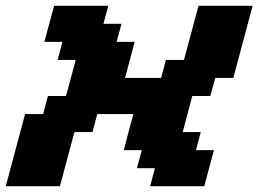

<svg xmlns="http://www.w3.org/2000/svg" viewBox="-20 -645 895 665"><path d="M500 0H687.5Q692.9 -21 704.1 -62.5Q715.3 -104 721.2 -125H658.7L675.3 -187.5H612.8Q618.2 -208.5 629.4 -250.2Q640.6 -292 646 -312.5H708.5L725.6 -375H788.1Q799.3 -416.5 821.5 -500Q843.8 -583.5 855 -625H667.5L617.2 -437.5H554.7L538.1 -375H413.1Q418.5 -395.5 429.7 -437.3Q440.9 -479 446.3 -500H383.8L400.9 -562.5H338.4L355 -625H167.5Q161.6 -604 150.4 -562.3Q139.2 -520.5 133.8 -500H196.3L179.7 -437.5H242.2Q236.8 -417 225.6 -375Q214.4 -333 208.5 -312.5H146L129.4 -250H66.9Q55.7 -208 33.4 -125Q11.2 -42 0 0H187.5L237.8 -187.5H300.3L316.9 -250H441.9Q436 -229 425 -187.3Q414.1 -145.5 408.7 -125H471.2L454.1 -62.5H516.6Z"/></svg>

Font: Faithful 32x
Style: SemiboldOblique
Weight: 400
Foundry: Faithful Resource Pack
Version: Version 1.0; January 27, 2023